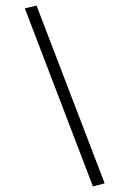

<svg xmlns="http://www.w3.org/2000/svg" viewBox="-20 -652 464 688"><path d="M69 -622 111 -632 355 5 313 16Z"/></svg>

Font: Athiti Light
Style: Regular
Weight: 300
Designer: CadsonDemak Team
Foundry: CadsonDemak
Version: Version 1.033